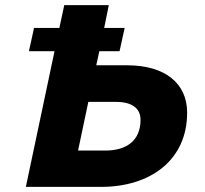

<svg xmlns="http://www.w3.org/2000/svg" viewBox="-20 -730 801 750"><path d="M81 0H375C567 0 711 -104 711 -290C711 -403 627 -475 476 -475H356L368 -530H447L467 -621H387L405 -710H231L212 -621H113L93 -530H193ZM285 -142 325 -332H433C494 -332 529 -308 529 -262C529 -180 473 -142 393 -142Z"/></svg>

Font: Geist ExtraBold
Style: Italic
Weight: 800
Italic angle: -12°
Designer: Basement.studio, Andrés Briganti, Mateo Zaragoza
Foundry: Basement.studio, Vercel, Andrés Briganti, Guido Ferreyra, Mateo Zaragoza
Version: Version 1.500